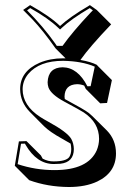

<svg xmlns="http://www.w3.org/2000/svg" viewBox="-20 -668 515 754"><path d="M54.2 -112.8 84 -113.8 140.6 -57.6Q144 -50.8 147.5 -44.9Q168.9 -33.7 190.9 -34.2Q239.7 -34.2 252 -51.3Q259.8 -63.5 259.8 -83Q259.3 -95.2 257.3 -104Q242.7 -112.8 221.7 -124.5Q175.8 -149.9 152.8 -172.4L96.7 -229Q59.6 -267.1 59.1 -317.9Q59.1 -388.2 135.3 -421.4Q176.8 -439 228 -439Q232.9 -439 237.3 -439L198.2 -478Q148.4 -548.8 106.4 -592.8Q90.3 -609.4 70.8 -628.9L98.1 -647.9Q176.8 -604 215.8 -565.9Q254.4 -601.6 327.6 -644.5Q331.1 -646.5 333 -647.9L359.9 -628.9L416.5 -572.3Q331.5 -483.4 295.9 -432.6Q338.9 -424.8 360.8 -413.1L362.8 -410.2L419.4 -353.5L400.4 -263.7L373.5 -262.2L316.9 -318.8Q313.5 -326.2 310.5 -332Q296.4 -337.4 282.7 -337.4Q234.4 -335.9 233.4 -288.6Q233.4 -283.7 234.4 -279.3Q236.3 -278.3 236.8 -277.8Q311.5 -237.8 329.1 -224.1Q336.9 -217.3 343.3 -211.4L399.9 -155.3Q435.5 -118.7 435.5 -65.4Q435.5 9.8 361.8 44.9Q315.9 66.4 250.5 66.4Q167 65.9 94.7 39.6L38.1 -17.1ZM86.4 -627.4Q149.9 -563.5 196.8 -497.1Q199.7 -493.2 203.1 -487.8H225.6Q265.1 -543.5 336.9 -619.6Q341.3 -624 344.7 -627.4L332.5 -636.2Q259.8 -593.3 222.7 -558.6L215.8 -552.2L209 -558.6Q169.4 -596.7 98.6 -636.2ZM62.5 -103.5 49.3 -23.4Q119.1 0 193.8 0Q325.2 0 359.9 -77.6Q368.7 -99.1 369.1 -122.1Q369.1 -186.5 308.6 -226.6Q294.4 -235.8 232.4 -269Q180.7 -296.9 170.4 -324.2Q167 -334.5 167 -345.2Q169.4 -402.8 226.1 -403.8Q285.6 -402.8 323.2 -329.1L335.9 -329.6L352.1 -406.2Q302.7 -427.7 228 -429.2Q134.3 -429.2 90.8 -377.4Q69.3 -351.1 68.8 -317.9Q68.8 -253.4 138.2 -208.5Q151.9 -199.7 169.9 -189.9Q244.1 -149.4 259.8 -122.6Q269.5 -105 270 -83Q270 -30.8 216.8 -24.9Q206.1 -23.9 190.9 -23.9Q124.5 -23.9 80.6 -99.1Q79.1 -102.1 78.1 -104Z"/></svg>

Font: Linux Biolinum Shadow O
Style: Bold
Weight: 700
Designer: Philipp H. Poll
Foundry: Philipp H. Poll
Version: Version 0.9.2